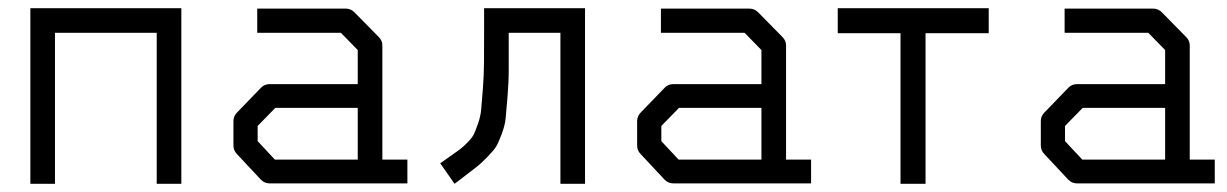

<svg xmlns="http://www.w3.org/2000/svg" viewBox="-20 -497 2992 468"><path d="M114 -49H54V-477H422V-49H362V-417H114Z M852 -108V-234H651L608 -190V-153L650 -108ZM912 -108H973V-50H637Q625 -50 616 -59L558 -121Q549 -130 549 -142V-202Q549 -214 558 -223L617 -284Q625 -292 638 -292H852V-375L811 -417H607V-476H823Q835 -476 844 -467L903 -407Q912 -398 912 -387Z M1406 -49H1346V-417H1220Q1220 -360 1220 -328Q1220 -296 1217 -260.5Q1214 -225 1212.5 -208.5Q1211 -192 1202.8 -170Q1194.5 -148 1189.2 -139.5Q1184 -131 1167.8 -114.2Q1151.5 -97.5 1140 -88.8Q1128.5 -80 1102.5 -60Q1093 -53 1088 -49L1053 -99Q1061.5 -105 1076.5 -115.5Q1093.5 -127.5 1101 -133Q1108.5 -138.5 1119.8 -150Q1131 -161.5 1135 -169.8Q1139 -178 1145.2 -195.8Q1151.5 -213.5 1153 -231.5Q1154.5 -249.5 1157 -280.5Q1159.5 -311.5 1159.8 -346.2Q1160 -381 1160 -432V-477H1406Z M1836 -108V-234H1635L1592 -190V-153L1634 -108ZM1896 -108H1957V-50H1621Q1609 -50 1600 -59L1542 -121Q1533 -130 1533 -142V-202Q1533 -214 1542 -223L1601 -284Q1609 -292 1622 -292H1836V-375L1795 -417H1591V-476H1807Q1819 -476 1828 -467L1887 -407Q1896 -398 1896 -387Z M2022 -477H2390V-416H2236V-49H2175V-416H2022Z M2820 -108V-234H2619L2576 -190V-153L2618 -108ZM2880 -108H2941V-50H2605Q2593 -50 2584 -59L2526 -121Q2517 -130 2517 -142V-202Q2517 -214 2526 -223L2585 -284Q2593 -292 2606 -292H2820V-375L2779 -417H2575V-476H2791Q2803 -476 2812 -467L2871 -407Q2880 -398 2880 -387Z"/></svg>

Font: IBM 3270 Semi-Condensed
Style: Condensed
Weight: 400
Monospace: yes
Version: Version 2.3.1